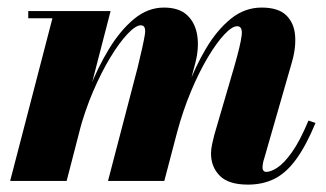

<svg xmlns="http://www.w3.org/2000/svg" viewBox="-20 -490 884 520"><path d="M651.5 10Q599 10 575.2 -14Q551.5 -38 551.5 -74.5Q551.5 -85.5 554.5 -99.8Q557.5 -114 560.5 -125L614 -308Q631.5 -368.5 634.5 -393.8Q637.5 -419 622.5 -419Q608.5 -419 587.2 -396.2Q566 -373.5 542.2 -333.5Q518.5 -293.5 497 -242Q475.5 -190.5 460 -133H449Q464.5 -190.5 486.5 -249.8Q508.5 -309 538 -358.8Q567.5 -408.5 605 -439Q642.5 -469.5 688.5 -469.5Q733.5 -469.5 755 -448.8Q776.5 -428 779.2 -394Q782 -360 770 -319.5L695.5 -60.5Q693.5 -55 692.2 -48Q691 -41 691 -36Q691 -31 693.5 -27.8Q696 -24.5 701.5 -24.5Q713.5 -24.5 731.2 -36Q749 -47.5 770.5 -77.5Q792 -107.5 815.5 -163.5L834.5 -157Q809 -95.5 782.2 -58.8Q755.5 -22 723.8 -6Q692 10 651.5 10ZM7.5 0 122 -440.5H56.5V-460H279.5L160.5 0ZM272.5 0 353 -308Q368 -369.5 372.2 -395.5Q376.5 -421.5 361.5 -421.5Q347.5 -421.5 325.5 -398.2Q303.5 -375 279 -334.8Q254.5 -294.5 232.2 -242.5Q210 -190.5 194.5 -133H184Q199 -189.5 222 -248.8Q245 -308 275.5 -358Q306 -408 343.2 -438.8Q380.5 -469.5 424 -469.5Q465 -469.5 487 -448.8Q509 -428 514.2 -394Q519.5 -360 509 -319.5L425 0Z"/></svg>

Font: Bodoni Moda ExtraBold
Style: Italic
Weight: 800
Italic angle: -13°
Version: Version 2.005